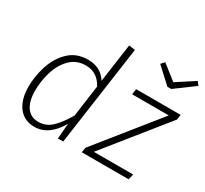

<svg xmlns="http://www.w3.org/2000/svg" viewBox="-154 -989 1306 1225"><g transform="rotate(30 499.0 -376.5)"><path d="M532 -735 428 0H389L398 -113Q327 11 220 11Q146 11 103.5 -43.5Q61 -98 61 -194Q61 -270 86 -348Q111 -426 166 -479Q221 -532 306 -532Q400 -532 446 -458L486 -741ZM110 -193Q110 -114 140.5 -71.5Q171 -29 226 -29Q282 -29 323 -67Q364 -105 408 -180L440 -412Q397 -493 312 -493Q242 -493 196.5 -446Q151 -399 130.5 -330Q110 -261 110 -193ZM992 -522 987 -485 630 -41H920L910 0H565L571 -37L928 -481H658L664 -522ZM978 -764 998 -739 857 -635H829L716 -739L739 -764L847 -679Z"/></g></svg>

Font: Fira Sans ExtraLight
Style: Italic
Weight: 275
Italic angle: -8°
Designer: Carrois Corporate & Edenspiekermann AG
Foundry: Carrois Corporate GbR & Edenspiekermann AG
Version: Version 4.203